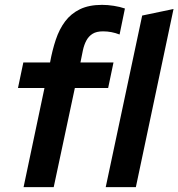

<svg xmlns="http://www.w3.org/2000/svg" viewBox="-20 -770 734 790"><path d="M54 0ZM76 -513H186Q195 -563 209.5 -606.5Q224 -650 248 -682Q272 -714 309 -732Q346 -750 400 -750Q423 -750 448.5 -746Q474 -742 494 -735Q489 -708 483 -681.5Q477 -655 472 -628Q439 -641 404 -641Q377 -641 361 -631Q345 -621 335.5 -603.5Q326 -586 321 -562.5Q316 -539 311 -513H447Q442 -487 436 -460.5Q430 -434 425 -408H288L201 0H77Q99 -103 120 -204Q141 -305 163 -408H54Q59 -434 65 -460.5Q71 -487 76 -513ZM694 -733 539 0H415L565 -706Z"/></svg>

Font: Rosa Sans SemiBold
Style: Italic
Weight: 600
Italic angle: -12°
Designer: Pentagram / MCKL
Foundry: Pentagram / MCKL
Version: Version 1.005;September 16, 2019;FontCreator 11.5.0.2425 64-